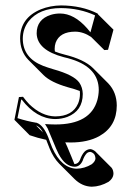

<svg xmlns="http://www.w3.org/2000/svg" viewBox="-20 -459 492 708"><path d="M49.8 -101.1 64.9 -102.1Q76.2 -86.9 87.9 -74.7Q133.3 -30.8 183.1 -29.8Q247.6 -29.8 268.1 -77.6Q274.9 -94.2 274.9 -112.8Q274.9 -118.7 274.4 -123.5Q257.8 -129.9 230.5 -137.2Q167.5 -155.3 140.6 -182.1L84 -238.8Q54.7 -269.5 54.2 -316.9Q54.2 -393.1 130.9 -424.8Q165.5 -438.5 205.1 -439Q281.7 -438.5 339.8 -409.2L341.8 -405.8L398.4 -349.6L378.4 -275.4L364.7 -274.4L315.9 -322.8Q287.6 -341.8 257.8 -342.3Q200.2 -342.3 185.1 -301.3Q181.6 -290.5 181.6 -279.3Q181.6 -273.4 182.6 -269Q198.2 -262.7 217.8 -257.8Q289.6 -240.2 322.3 -208.5L378.9 -151.9Q410.2 -119.1 410.6 -70.3Q410.6 6.8 346.2 43Q303.7 66.4 240.7 66.4Q230.5 66.4 220.7 65.9Q224.6 73.2 243.7 119.6Q249.5 134.8 254.4 146H255.9Q269 144.5 274.9 130.9Q281.7 110.8 292 100.1Q300.3 91.8 313 90.8Q323.2 91.8 333.5 101.1L335 103L391.6 159.7Q398.4 168.5 398.4 182.6Q397.5 198.7 380.4 211.4Q349.6 229 318.4 229.5Q282.7 228.5 254.9 201.2L198.2 144.5Q176.8 122.6 163.1 88.9Q160.6 82.5 156.2 71.3Q152.3 61 150.4 56.6Q118.2 49.8 89.4 39.6L33.2 -17.1ZM138.7 29.8Q132.8 19 127 12.7Q120.1 6.3 112.8 3.4ZM58.1 -91.3 44.4 -23.4Q79.1 -12.2 114.3 -6.3H115.2L116.2 -5.9Q140.6 3.4 158.2 47.9Q160.2 53.2 164.6 65.4Q169.4 79.1 172.4 85.4Q206.1 161.1 262.2 163.1Q292 162.6 318.4 146.5Q331.1 136.2 332 126Q331.5 115.7 327.1 109.4Q320.8 102.5 313 101.1Q304.7 101.6 299.8 106.4L299.3 106.9Q290 117.2 284.7 133.8V134.3L284.2 134.8Q274.4 155.3 255.9 155.8Q220.7 155.8 195.8 107.9Q187 90.3 177.7 66.9Q155.8 15.1 155.8 14.6L146 -1.5L164.6 -0.5Q175.3 0 184.1 0Q313.5 0 338.9 -89.8Q343.8 -107.9 344.2 -127Q344.2 -208.5 244.6 -240.2Q231 -244.6 215.8 -248Q116.7 -273.9 115.2 -335.9Q115.2 -387.7 167.5 -404.3Q183.6 -409.2 201.2 -409.2Q253.4 -409.2 301.8 -354Q306.2 -349.1 313.5 -339.8L330.6 -402.3Q273.4 -428.7 205.1 -429.2Q124.5 -429.2 85.4 -380.4Q64.5 -353 64 -316.9Q64 -245.6 138.7 -216.3Q155.3 -210 176.8 -203.6Q252.4 -182.6 272.5 -154.3Q284.7 -136.2 285.2 -112.8Q285.2 -49.8 228 -27.8Q207 -20 183.1 -20Q114.3 -21 60.1 -91.8Z"/></svg>

Font: Linux Biolinum Shadow O
Style: Regular
Weight: 400
Designer: Philipp H. Poll
Foundry: Philipp H. Poll
Version: Version 1.0.4